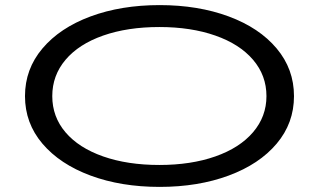

<svg xmlns="http://www.w3.org/2000/svg" viewBox="-20 -720 1251 753"><path d="M78 -343Q78 -449 146.5 -530Q215 -611 335 -655.5Q455 -700 606 -700Q757 -700 877 -655.5Q997 -611 1065 -530Q1133 -449 1133 -343Q1133 -237 1065 -156.5Q997 -76 877 -31.5Q757 13 606 13Q455 13 335 -31.5Q215 -76 146.5 -156.5Q78 -237 78 -343ZM1025 -343Q1025 -424 972.5 -485.5Q920 -547 824.5 -580.5Q729 -614 605 -614Q480 -614 384.5 -580.5Q289 -547 237 -485.5Q185 -424 185 -343Q185 -262 237 -201Q289 -140 384.5 -106.5Q480 -73 605 -73Q729 -73 824.5 -106.5Q920 -140 972.5 -201.5Q1025 -263 1025 -343Z"/></svg>

Font: BioRhyme Expanded
Style: Regular
Weight: 400
Width: 7
Designer: Aoife Mooney
Foundry: Aoife Mooney Type
Version: Version 1.000